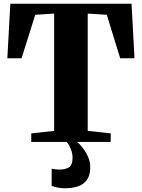

<svg xmlns="http://www.w3.org/2000/svg" viewBox="-20 -763 762 1032"><path d="M271 -59.5V-690L169.5 -683.5L96 -450H19.5L35.5 -743H687L703 -450H626L554 -683.5L451.5 -690V-59.5L575 -46V0H148V-46ZM327.5 249Q310 249 290.5 245.2Q271 241.5 257.5 235.5L258 143.5Q267 146 278.8 147.2Q290.5 148.5 296.5 148.5Q330 148.5 350 137Q370 125.5 370 83Q370 67 364.8 50.2Q359.5 33.5 352.2 19.8Q345 6 338.5 0H376H394.5Q406 8.5 423 29.5Q440 50.5 453.2 79.8Q466.5 109 465 141.5Q464 181 446.5 204.8Q429 228.5 398.8 238.8Q368.5 249 327.5 249Z"/></svg>

Font: Merriweather 72pt Black
Style: Regular
Weight: 900
Version: Version 2.100